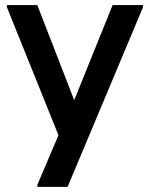

<svg xmlns="http://www.w3.org/2000/svg" viewBox="-20 -525 582 745"><path d="M125 200V192L206.7 0L249.3 -90.3L417 -505.3H535V-497.3L242.3 200ZM207 0 6.7 -497.3V-505.3H124.7L301 -51.3V0Z"/></svg>

Font: Fustat
Style: Regular
Weight: 400
Designer: Mohamed Gaber, Khaled Hosny, Laura Garcia Mut
Foundry: Kief Type Foundry, Alif Type Foundry, Hard Type Foundry
Version: Version 1.007